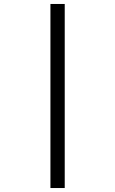

<svg xmlns="http://www.w3.org/2000/svg" viewBox="-20 -812 580 967"><path d="M234 -792H306V135H234Z"/></svg>

Font: ukorean25
Style: Book
Weight: 400
Designer: Jelle Bosma - Monotype Design Team
Foundry: Monotype Imaging Inc.
Version: Version 2.003